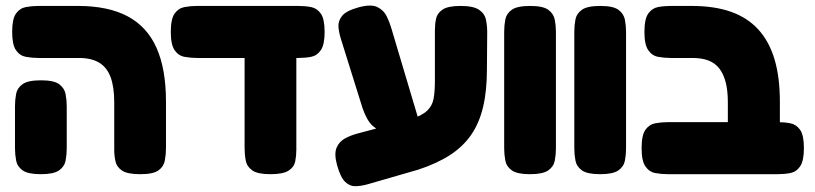

<svg xmlns="http://www.w3.org/2000/svg" viewBox="-20 -607 2882 679"><path d="M476 9Q431 9 412 -3.5Q393 -16 388.5 -36Q384 -56 384 -77V-245Q384 -300 371 -334.5Q358 -369 330.5 -385.5Q303 -402 259 -402H116Q93 -402 71.5 -406Q50 -410 36.5 -429.5Q23 -449 23 -494Q23 -540 36.5 -559Q50 -578 71.5 -582Q93 -586 115 -586H256Q362 -586 431 -549.5Q500 -513 533.5 -438Q567 -363 567 -247V-84Q567 -61 563 -39.5Q559 -18 540.5 -4.5Q522 9 476 9ZM124 9Q79 9 60 -4.5Q41 -18 37 -39.5Q33 -61 33 -83V-232Q33 -254 37 -275Q41 -296 60 -309.5Q79 -323 125 -323Q171 -323 189.5 -309Q208 -295 212 -274Q216 -253 216 -231V-82Q216 -60 212 -39Q208 -18 189 -4.5Q170 9 124 9Z M677 -402Q654 -402 632.5 -406Q611 -410 597.5 -429.5Q584 -449 584 -494Q584 -540 597.5 -559Q611 -578 632.5 -582Q654 -586 676 -586H1036Q1059 -586 1080 -582Q1101 -578 1114.5 -559Q1128 -540 1128 -494Q1128 -449 1114.5 -429.5Q1101 -410 1080 -406Q1059 -402 1035 -402ZM936 9Q891 9 872 -4.5Q853 -18 849 -39.5Q845 -61 845 -84V-451L1028 -434V-77Q1028 -56 1024 -36Q1020 -16 1000.5 -3.5Q981 9 936 9Z M1279 45Q1257 51 1237 51.5Q1217 52 1200.5 36Q1184 20 1172 -23Q1161 -63 1170.5 -85Q1180 -107 1201 -118Q1222 -129 1245 -135L1430 -184Q1472 -198 1490.5 -215.5Q1509 -233 1513.5 -258.5Q1518 -284 1518 -321V-499Q1518 -521 1522 -540.5Q1526 -560 1545 -573Q1564 -586 1609 -586Q1654 -586 1674 -572.5Q1694 -559 1698.5 -537.5Q1703 -516 1703 -493L1702 -362Q1702 -286 1688.5 -229Q1675 -172 1646.5 -130.5Q1618 -89 1572 -59Q1526 -29 1459 -7ZM1345 -133Q1319 -144 1298.5 -161.5Q1278 -179 1262 -225L1186 -468Q1179 -490 1177 -511Q1175 -532 1189.5 -550.5Q1204 -569 1248 -581Q1292 -593 1314.5 -582Q1337 -571 1347.5 -549.5Q1358 -528 1364 -507L1465 -168Z M1854 9Q1809 9 1790 -4.5Q1771 -18 1767 -39.5Q1763 -61 1763 -83V-495Q1763 -517 1767 -538Q1771 -559 1790 -572.5Q1809 -586 1855 -586Q1901 -586 1919.5 -572Q1938 -558 1942 -537Q1946 -516 1946 -494V-82Q1946 -60 1942 -39Q1938 -18 1919 -4.5Q1900 9 1854 9Z M2102 9Q2057 9 2038 -4.5Q2019 -18 2015 -39.5Q2011 -61 2011 -83V-495Q2011 -517 2015 -538Q2019 -559 2038 -572.5Q2057 -586 2103 -586Q2149 -586 2167.5 -572Q2186 -558 2190 -537Q2194 -516 2194 -494V-82Q2194 -60 2190 -39Q2186 -18 2167 -4.5Q2148 9 2102 9Z M2646 9Q2602 9 2582.5 -3.5Q2563 -16 2558.5 -36Q2554 -56 2554 -77V-245Q2554 -286 2546.5 -315.5Q2539 -345 2524 -364.5Q2509 -384 2485.5 -393Q2462 -402 2429 -402H2352Q2329 -402 2307.5 -406Q2286 -410 2272.5 -429.5Q2259 -449 2259 -494Q2259 -540 2272.5 -559Q2286 -578 2307 -582Q2328 -586 2351 -586H2426Q2506 -586 2564.5 -565.5Q2623 -545 2661.5 -503Q2700 -461 2719 -397.5Q2738 -334 2738 -247V-84Q2738 -61 2734 -39.5Q2730 -18 2711 -4.5Q2692 9 2646 9ZM2342 9Q2319 9 2297.5 5Q2276 1 2262.5 -18.5Q2249 -38 2249 -83Q2249 -129 2262.5 -148Q2276 -167 2297.5 -171Q2319 -175 2341 -175H2731Q2754 -175 2775 -171Q2796 -167 2809.5 -148Q2823 -129 2823 -83Q2823 -38 2809.5 -18.5Q2796 1 2775 5Q2754 9 2730 9Z"/></svg>

Font: Fredoka
Style: Bold
Weight: 700
Designer: Ben Nathan
Foundry: Milena B. Brandão, Ben Nathan
Version: Version 2.001